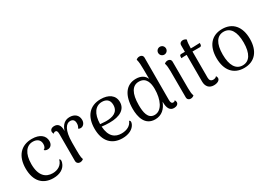

<svg xmlns="http://www.w3.org/2000/svg" viewBox="-1 -1500 3171 2283"><g transform="rotate(-30 1584.5 -358.5)"><path d="M276 13C364 13 432 -24 454 -95C465 -128 457 -142 444 -147C427 -77 368 -42 297 -42C204 -42 129 -100 129 -263C129 -409 189 -486 276 -486C328 -486 373 -461 373 -400C373 -369 363 -345 340 -336C351 -321 370 -317 387 -317C426 -317 453 -347 453 -394C453 -468 393 -521 283 -521C130 -521 44 -418 44 -251C44 -79 131 13 276 13Z M801 -521C737 -521 691 -482 668 -406V-411C670 -484 642 -520 591 -520C553 -520 531 -501 531 -474C531 -463 535 -453 543 -442C549 -456 562 -458 569 -458C588 -458 597 -444 597 -406V-38C597 -8 618 9 643 9C666 9 682 -2 690 -9C676 -47 677 -82 677 -241C677 -414 729 -477 783 -477C820 -477 841 -457 841 -415C841 -393 838 -375 822 -351C828 -344 841 -340 857 -341C888 -343 916 -373 916 -417C916 -484 868 -521 801 -521Z M1393 -129C1373 -72 1315 -42 1243 -42C1155 -42 1085 -89 1076 -232C1111 -227 1146 -225 1184 -225C1325 -225 1411 -277 1411 -377C1411 -471 1335 -521 1228 -521C1073 -521 990 -417 990 -251C990 -79 1080 13 1224 13C1308 13 1376 -19 1402 -79C1415 -112 1406 -124 1393 -129ZM1225 -485C1274 -485 1326 -464 1326 -387C1326 -288 1248 -261 1153 -261C1127 -262 1100 -264 1075 -266C1077 -410 1136 -485 1225 -485Z M1985 -69C1978 -56 1966 -54 1958 -54C1939 -54 1927 -69 1927 -105L1928 -686C1928 -714 1908 -730 1881 -730C1858 -730 1842 -719 1835 -712C1846 -674 1848 -625 1848 -575L1849 -441C1828 -492 1780 -521 1711 -521C1575 -521 1501 -412 1501 -230C1501 -120 1532 13 1673 13C1763 13 1821 -43 1852 -127V-120C1852 -39 1877 8 1934 8C1970 8 1996 -10 1996 -37C1996 -47 1993 -58 1985 -69ZM1693 -36C1601 -36 1586 -136 1586 -233C1586 -392 1635 -474 1724 -474C1826 -474 1847 -385 1847 -304C1847 -159 1792 -36 1693 -36Z M2150 -600C2180 -600 2204 -624 2204 -654C2204 -684 2180 -708 2150 -708C2120 -708 2096 -684 2096 -654C2096 -624 2120 -600 2150 -600ZM2194 -114 2193 -477C2193 -505 2174 -521 2148 -521C2125 -521 2110 -510 2102 -503C2112 -474 2115 -435 2115 -396L2116 -33C2116 -6 2135 11 2161 11C2183 11 2199 0 2207 -7C2196 -36 2194 -75 2194 -114Z M2499 -507H2459C2460 -561 2463 -596 2471 -622C2463 -629 2448 -640 2425 -640C2398 -640 2378 -624 2378 -596V-507H2327C2315 -507 2306 -500 2305 -485L2304 -462C2317 -464 2351 -465 2364 -465H2378V-100C2378 -30 2416 11 2479 11C2528 11 2564 -9 2564 -40C2564 -49 2561 -61 2553 -72C2546 -58 2524 -51 2506 -51C2474 -51 2458 -71 2458 -105V-427V-465H2561C2573 -465 2582 -474 2583 -488L2584 -510C2574 -509 2509 -507 2499 -507Z M2895 13C3040 13 3125 -86 3125 -254C3125 -422 3040 -521 2895 -521C2751 -521 2666 -422 2666 -254C2666 -86 2751 13 2895 13ZM2895 -23C2802 -23 2751 -105 2751 -254C2751 -403 2802 -484 2895 -484C2988 -484 3039 -403 3039 -254C3039 -105 2988 -23 2895 -23Z"/></g></svg>

Font: Arima Koshi
Style: Regular
Weight: 400
Designer: Joana Correia and Natanael Gama
Foundry: NDISCOVER
Version: Version 1.019;PS 001.019;hotconv 1.0.88;makeotf.lib2.5.64775